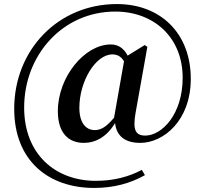

<svg xmlns="http://www.w3.org/2000/svg" viewBox="-20 -755 1010 946"><path d="M671 -51C785 -51 920 -160 920 -367C920 -590 772 -735 556 -735C265 -735 50 -508 50 -219C50 38 220 171 444 171C541 171 623 148 694 108L679 82C615 116 540 136 452 136C253 136 99 5 99 -225C99 -483 288 -698 548 -698C739 -698 880 -570 880 -372C880 -191 777 -87 696 -87C648 -87 633 -114 648 -199L706 -524L693 -533L609 -481C590 -517 563 -536 526 -536C396 -536 265 -375 265 -207C265 -98 319 -51 393 -51C450 -51 506 -80 547 -149C554 -83 598 -51 671 -51ZM542 -175C502 -127 475 -114 447 -114C403 -114 371 -150 371 -224C371 -353 450 -487 534 -487C557 -487 577 -477 591 -453Z"/></svg>

Font: Noto Serif JP
Style: Bold
Weight: 700
Designer: Ryoko NISHIZUKA 西塚涼子 (kana & ideographs); Frank Grießhammer (Latin, Greek & Cyrillic); Wenlong ZHANG 张文龙 (bopomofo); San
Foundry: Adobe
Version: Version 2.001;hotconv 1.1.0;makeotfexe 2.6.0